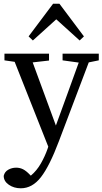

<svg xmlns="http://www.w3.org/2000/svg" viewBox="-20 -764 552 1034"><path d="M317 -439V-475H512V-439L458 -428L297 -3Q247 130 200.5 190Q154 250 92 250Q55 250 27.5 231Q0 212 0 183Q5 161 24.5 150Q44 139 67 139Q87 139 104 147.5Q121 156 141 177L146 182Q178 155 200 116.5Q222 78 236 38L240 26L59 -431L4 -439V-475H244V-438L156 -428L281 -88L345 -264L404 -427ZM409 -546 283 -660 157 -546 134 -568 266 -744H300L432 -568Z"/></svg>

Font: Source Serif 4
Style: Regular
Weight: 400
Designer: Frank Grießhammer
Foundry: Adobe
Version: Version 4.005;hotconv 1.1.0;makeotfexe 2.6.0